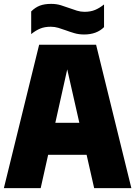

<svg xmlns="http://www.w3.org/2000/svg" viewBox="-24 -971 698 991"><path d="M-4 0 178 -740H472L654 0H462L423 -172H224.5L186 0ZM261.5 -337H385.5L323 -613ZM410 -793Q383 -793 360 -799.8Q337 -806.5 315.5 -814.5Q296.5 -821.5 277.5 -827.2Q258.5 -833 238 -833Q206.5 -833 183.5 -823.5Q160.5 -814 137 -795V-912Q157.5 -932.5 181.5 -941.8Q205.5 -951 240 -951Q267 -951 290 -944Q313 -937 334.5 -929Q353.5 -922 372.8 -916Q392 -910 412 -910Q443.5 -910 466.8 -919.8Q490 -929.5 513 -948V-831Q475 -793 410 -793Z"/></svg>

Font: Encode Sans Condensed Condensed Black
Style: Regular
Weight: 900
Width: 3
Designer: Multiple Designers
Foundry: Impallari Type
Version: Version 3.000; ttfautohint (v1.8.3) -l 8 -r 50 -G 200 -x 14 